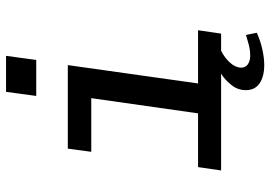

<svg xmlns="http://www.w3.org/2000/svg" viewBox="-150 -607 900 640"><g transform="rotate(-90 300.0 -287.0)"><path d="M231.2 0 292.8 -432.8H114L124.5 -511H403L331 0ZM51.8 0 63 -76.8H519.2L508 0ZM300.2 -616.2 313.8 -716.8H433.8L420.2 -616.2ZM403 143.8Q365.2 143.8 342.4 128.4Q319.5 113 319.5 82.5Q319.5 55 337.5 33.2Q355.5 11.5 374.5 0H450.8Q426.5 12.2 410.5 30.4Q394.5 48.5 394.5 67.5Q394.5 81.2 405.6 89.1Q416.8 97 434.5 97Q452.5 97 470 92.5Q487.5 88 503.5 83L510.8 119Q484.5 131 455.9 137.4Q427.2 143.8 403 143.8Z"/></g></svg>

Font: Chivo Mono Medium
Style: Italic
Weight: 500
Italic angle: -8.05°
Monospace: yes
Designer: Hector Gatti
Foundry: Omnibus-Type
Version: Version 1.008